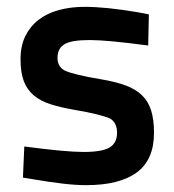

<svg xmlns="http://www.w3.org/2000/svg" viewBox="-20 -530 509 561"><path d="M415 -488 413 -397Q353 -405 310.5 -409Q268 -413 242 -413Q188 -413 168 -400.5Q148 -388 148 -361Q148 -334 171 -323Q182 -318 208.5 -311.5Q235 -305 277 -298Q319 -291 348 -280Q377 -269 395 -251.5Q413 -234 421.5 -207.5Q430 -181 430 -142Q430 -63 379.5 -26Q329 11 232 11Q201 11 163 6.5Q125 2 78 -6L47 -11L51 -102Q111 -94 154.5 -90Q198 -86 224 -86Q278 -86 300 -99Q322 -112 322 -142Q322 -172 301 -184Q290 -189 264.5 -195.5Q239 -202 198 -209Q157 -216 127.5 -225.5Q98 -235 78.5 -251.5Q59 -268 49.5 -293Q40 -318 40 -357Q40 -396 54 -424.5Q68 -453 92.5 -472Q117 -491 151.5 -500.5Q186 -510 227 -510Q259 -510 298 -506Q337 -502 384 -494Z"/></svg>

Font: Sunflower Medium
Style: Regular
Weight: 500
Designer: JIKJI
Foundry: JIKJI
Version: Version 1.00